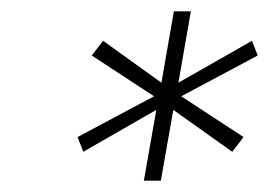

<svg xmlns="http://www.w3.org/2000/svg" viewBox="-20 -770 475 339"><path d="M256 -576 127 -502 117 -528 252 -600 142 -672 162 -698 265 -624 287 -750H317L295 -624L425 -698L435 -672L300 -600L410 -528L390 -502L286 -576L264 -451H234Z"/></svg>

Font: Bai Jamjuree ExtraLight
Style: Italic
Weight: 275
Italic angle: -10°
Version: Version 1.000; ttfautohint (v1.6)